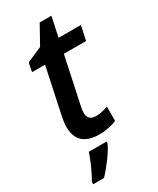

<svg xmlns="http://www.w3.org/2000/svg" viewBox="-221 -727 835 1014"><g transform="rotate(-30 196.5 -219.5)"><path d="M222.2 -83Q255.4 -83 295.9 -98.1V-11.2Q278.8 -2.9 249.5 3.4Q220.2 9.8 190.9 9.8Q57.1 9.8 57.1 -110.8Q57.1 -138.7 64.9 -174.8L124 -453.1H44.9L55.2 -506.8L147.9 -546.9L210.9 -660.2H282.2L256.8 -540H393.1L374 -453.1H238.8L179.2 -173.8Q172.9 -147 172.9 -128.9Q172.9 -107.9 185.1 -95.5Q197.3 -83 222.2 -83ZM28.3 208Q70.8 131.8 94.2 61H202.6V70.8Q188.5 102.5 157.2 145.3Q126 188 94.2 221.2H28.3Z"/></g></svg>

Font: Open Sans Semibold
Style: Italic
Weight: 600
Italic angle: -12°
Foundry: Ascender Corporation
Version: Version 1.10